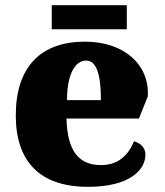

<svg xmlns="http://www.w3.org/2000/svg" viewBox="-20 -712 638 742"><path d="M470 -599V-692H180V-599ZM320 10C481 10 542 -55 542 -115C542 -141 523 -159 498 -166C476 -113 438 -74 370 -74C284 -74 240 -129 237 -254H517L551 -339C559 -457 465 -551 308 -551C138 -551 41 -454 41 -266C41 -91 131 10 320 10ZM239 -325C239 -425 270 -478 313 -478C353 -478 370 -424 370 -325Z"/></svg>

Font: UArctic Serif Black
Style: Regular
Weight: 900
Designer: Customization by Puisto advertising & original work Monotype Design Team
Foundry: Monotype Imaging Inc.
Version: Version 2.004